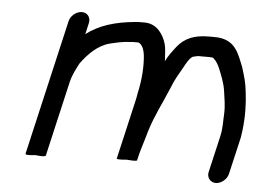

<svg xmlns="http://www.w3.org/2000/svg" viewBox="-43 -557 848 621"><g transform="rotate(5 381.5 -246.5)"><path d="M199.1 -503C181.4 -503 162.7 -488 158.5 -470L57.2 -31C56.2 -27 67.1 -26.3 89.7 -29C111.1 -26.3 122.2 -27 123.2 -31L179 -273C184.9 -298.4 195.6 -317.2 205.8 -337C228.2 -367.7 258.1 -398.7 296.4 -409C316.5 -413.7 340.7 -420 362 -420C366.8 -420.7 371.2 -421 375.2 -421H389.2C389.9 -421 391.4 -420.3 393.7 -419C405.3 -409.9 409.2 -394.5 410.7 -380C414.2 -345.8 411.6 -301.6 401.3 -257C400.5 -250.3 398.9 -242.3 396.8 -233L352.5 -41C351.9 -38.3 362.8 -38 385.2 -40C406.8 -38 417.9 -38.3 418.5 -41L420.8 -51C425.8 -72.7 430.6 -86.1 436.7 -107L446.1 -139C461.2 -188.8 485.9 -235.4 505.1 -282C516.5 -311.9 528.6 -330.8 541.7 -354C546.2 -362.6 561.1 -391 572.3 -391C576.6 -392.3 581.1 -393.3 586 -394H618C624 -394 629.2 -393.7 633.7 -393C634.4 -393 635.2 -392.3 636.3 -391C645.5 -382.7 651.3 -372.5 656.3 -361C665.3 -338.9 675.3 -315 679 -290C682.3 -266.5 687.1 -242 685.9 -216C684.3 -191.1 686 -169.1 679.8 -142L652.3 -23C648.3 -5.6 660.6 10 678.2 10C695.8 10 714.3 -5.6 718.3 -23L746.5 -145L749.6 -167C755.1 -212.9 753.9 -253.9 749.2 -291C745.7 -324.6 739.8 -340.7 730.7 -371C713.1 -413.6 701.6 -460 633.2 -460H614.2C568.4 -460 537 -447.3 513.5 -418C502.3 -403.8 488.6 -385.9 480 -368C479.8 -370 479.7 -371.3 479.9 -372C478.9 -389.1 478.4 -408.9 474.7 -423C467.1 -450.9 445.4 -487 404.4 -487H390.4C384.4 -487 378.4 -486.7 372.2 -486C308.7 -479.8 259.1 -465.4 216 -433L224.5 -470C228.7 -488 216.8 -503 199.1 -503Z"/></g></svg>

Font: HoneyBee
Style: RegIt
Weight: 400
Foundry: Cannot Into Space Fonts
Version: Version 0.89